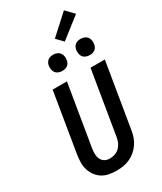

<svg xmlns="http://www.w3.org/2000/svg" viewBox="-287 -1290 1175 1395"><g transform="rotate(-30 300.0 -592.5)"><path d="M257 8Q224 8 193 2Q162 -4 137 -19.5Q112 -35 94 -59.5Q76 -84 67 -113Q58 -142 58.5 -174Q59 -206 64 -238L146 -735H266L181 -222Q179 -207 178 -191.5Q177 -176 179 -161.5Q181 -147 187 -134Q193 -121 203.5 -111.5Q214 -102 228 -97.5Q242 -93 257 -93Q279 -93 301.5 -101Q324 -109 340.5 -126.5Q357 -144 365.5 -165.5Q374 -187 377 -209L464 -735H584L494 -192Q490 -165 480.5 -138Q471 -111 454.5 -87Q438 -63 415.5 -44Q393 -25 366.5 -13Q340 -1 312 3.5Q284 8 257 8ZM505 -817Q489 -817 474 -823Q459 -829 450 -841Q441 -853 439 -869Q437 -885 439 -901Q441 -913 447 -923.5Q453 -934 462.5 -941Q472 -948 483 -950.5Q494 -953 506 -953Q522 -953 537 -947Q552 -941 561 -929Q570 -917 572.5 -901Q575 -885 572 -869Q570 -857 564.5 -846.5Q559 -836 549 -829Q539 -822 528 -819.5Q517 -817 505 -817ZM275 -817Q259 -817 244 -823Q229 -829 220 -841Q211 -853 209 -869Q207 -885 209 -901Q211 -913 217 -923.5Q223 -934 232.5 -941Q242 -948 253 -950.5Q264 -953 276 -953Q292 -953 307 -947Q322 -941 331 -929Q340 -917 342.5 -901Q345 -885 342 -869Q340 -857 334.5 -846.5Q329 -836 319 -829Q309 -822 298 -819.5Q287 -817 275 -817ZM397 -993 345 -1047 505 -1193 569 -1127Z"/></g></svg>

Font: Iosevka Aile Oblique
Style: Bold
Weight: 700
Italic angle: -9°
Designer: Belleve Invis
Foundry: Belleve Invis
Version: Version 31.1.0; ttfautohint (v1.8.4)